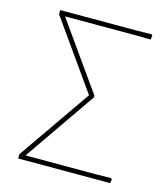

<svg xmlns="http://www.w3.org/2000/svg" viewBox="-99 -716 692 793"><g transform="rotate(15 247.5 -319.0)"><path d="M452 -638 456 -633 453 -616 391 -617H87L289 -332V-325L78 -20H375L444 -21L448 -16L445 0H52V-18L267 -328L61 -619V-637H391Z"/></g></svg>

Font: Alegreya Sans Thin
Style: Regular
Weight: 100
Designer: Juan Pablo del Peral
Foundry: Huerta Tipografica
Version: Version 2.007